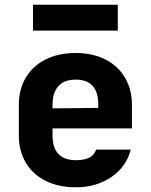

<svg xmlns="http://www.w3.org/2000/svg" viewBox="-20 -785 640 815"><path d="M301 10Q228 10 173.5 -17.5Q119 -45 89.5 -94.5Q60 -144 60 -210V-340Q60 -406 89.5 -455.5Q119 -505 173.5 -532.5Q228 -560 301 -560Q374 -560 427.5 -532.5Q481 -505 510.5 -455.5Q540 -406 540 -340V-240H203V-210Q203 -105 303 -105Q374 -105 388 -150H535Q517 -78 453.5 -34Q390 10 301 10ZM203 -340V-325L397 -327V-342Q397 -447 301 -447Q252 -447 227.5 -419Q203 -391 203 -340ZM120 -655V-765H480V-655Z"/></svg>

Font: NKDuy Mono ExtraBold
Style: Regular
Weight: 800
Monospace: yes
Designer: NKDuy
Foundry: NKDuy
Version: Version 2.251; ttfautohint (v1.8.4.7-5d5b)